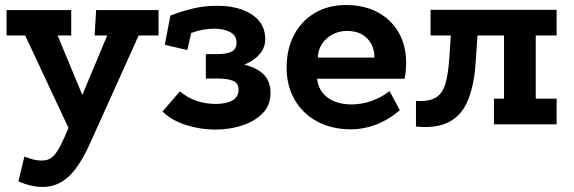

<svg xmlns="http://www.w3.org/2000/svg" viewBox="-20 -494 2281 763"><path d="M149 249Q127 249 103 243.5Q79 238 53 227L77 128Q97 136 112.5 140Q128 144 147 144Q170 144 186 131.5Q202 119 218 89Q234 59 255 8L406 -353H356L362 -454H610V-353H531L340 71Q297 167 252.5 208Q208 249 149 249ZM276 65 80 -353H6V-454H263V-353H209L336 -47Z M836 21Q776 21 718.5 2.5Q661 -16 626 -51L695 -131Q724 -106 760 -93.5Q796 -81 837 -81Q881 -81 904.5 -95.5Q928 -110 928 -137Q928 -164 906 -173Q884 -182 843 -182H798V-279H844Q881 -279 900.5 -289Q920 -299 920 -324Q920 -353 894.5 -366.5Q869 -380 832 -380Q786 -380 740 -363L724 -295L635 -316L657 -432Q701 -449 746 -460Q791 -471 842 -471Q929 -471 981.5 -436Q1034 -401 1034 -339Q1034 -305 1012 -279Q990 -253 951 -237Q1001 -225 1028 -198Q1055 -171 1055 -124Q1055 -75 1023 -43Q991 -11 941 5Q891 21 836 21Z M1569 -56Q1523 -17 1473.5 1.5Q1424 20 1376 20Q1298 20 1240 -11.5Q1182 -43 1150.5 -98.5Q1119 -154 1119 -225Q1119 -300 1149 -356Q1179 -412 1232 -443Q1285 -474 1355 -474Q1428 -474 1481.5 -445Q1535 -416 1564.5 -364.5Q1594 -313 1594 -243Q1594 -230 1592.5 -213Q1591 -196 1588 -181H1240Q1244 -147 1263 -124Q1282 -101 1311.5 -90Q1341 -79 1376 -79Q1418 -79 1457 -93Q1496 -107 1528 -132ZM1468 -265Q1468 -312 1439 -341.5Q1410 -371 1359 -371Q1313 -371 1279 -341.5Q1245 -312 1243 -265Z M1943 0V-102H1983V-353H1691V-455H2192V-353H2109V-102H2192V0ZM1633 9V-93Q1686 -90 1713 -107Q1740 -124 1751 -164.5Q1762 -205 1766 -270L1773 -375H1879L1870 -243Q1864 -156 1840 -96.5Q1816 -37 1766 -10Q1716 17 1633 9Z"/></svg>

Font: Podkova ExtraBold
Style: Regular
Weight: 800
Designer: Ilya Yudin
Foundry: Cyreal (www.cyreal.org)
Version: Version 2.103